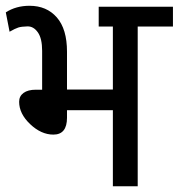

<svg xmlns="http://www.w3.org/2000/svg" viewBox="-27 -648 622 668"><path d="M365.7 0V-264.6H206.1V-238.3Q206.1 -179.7 158.7 -179.7Q116.2 -179.7 77.9 -216.1Q39.6 -252.4 39.6 -293.9Q39.6 -313.5 54.9 -324.7Q70.3 -335.9 97.7 -335.9H119.6V-471.2Q119.6 -514.2 104.7 -535.4Q89.8 -556.6 68.6 -556.2Q47.4 -555.7 36.6 -552.2Q25.9 -548.8 6.3 -537.6L-6.8 -605Q28.8 -627.9 75.7 -627.9Q135.3 -627.9 170.7 -587.4Q206.1 -546.9 206.1 -468.3V-336.4H365.7V-555.7H316.4V-624.5H574.7V-555.7H452.1V0Z"/></svg>

Font: Yantramanav
Style: Regular
Weight: 400
Version: Version 1.001;PS 1.0;hotconv 1.0.72;makeotf.lib2.5.5900; ttf